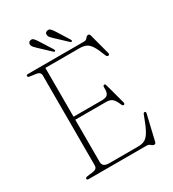

<svg xmlns="http://www.w3.org/2000/svg" viewBox="-208 -975 997 1107"><g transform="rotate(-30 290.0 -422.0)"><path d="M50.5 -691.5Q50.5 -700 62 -700H436Q449 -700 457 -711Q465 -722 474.5 -722Q483.5 -722 486.5 -710.5L523 -573.5Q526 -561 516 -559.5Q506.5 -558 502 -570Q484 -617.5 469 -641Q454 -664.5 436.2 -672.2Q418.5 -680 392.5 -680H166V-355H354Q382 -355 393 -366.5Q404 -378 403 -411Q402.5 -425 409.5 -426.5Q418 -429 421 -416L457 -283Q460 -271 451.5 -269Q443.5 -267.5 439 -278.5Q425 -312 411 -323.5Q397 -335 370.5 -335H166V-53Q166 -20 210 -20H402.5Q429.5 -20 448 -30Q466.5 -40 483.8 -71Q501 -102 523.5 -164.5Q527 -174.5 534.5 -173.5Q543.5 -173 540 -159.5L501 5.5Q498.5 17.5 489 17.5Q479.5 17.5 470.8 8.8Q462 0 447 0H62Q50.5 0 50.5 -8.5Q50.5 -16 64 -18L105 -23.5Q131.5 -27.5 131.5 -51V-649Q131.5 -672.5 105 -676.5L64 -682Q50.5 -684 50.5 -691.5ZM211.5 -828.5 262 -748.5Q267 -740 263.5 -736.5Q258.5 -732.5 252 -738.5L181 -805.5Q173 -813.5 166 -820.8Q159 -828 156.5 -837Q154.5 -846.5 159 -853Q163.5 -859.5 171.5 -861.5Q184 -864 192.5 -854.5Q201 -845 211.5 -828.5ZM324 -828.5 374 -748.5Q379.5 -740 375.5 -736.5Q370.5 -732.5 364 -738.5L292.5 -805.5Q284.5 -813 277.5 -820.5Q270.5 -828 268.5 -836.5Q264 -856.5 283.5 -861Q296 -864 304.8 -854.5Q313.5 -845 324 -828.5Z"/></g></svg>

Font: Fraunces 72pt Soft Thin
Style: Regular
Weight: 100
Version: Version 1.000;[b76b70a41]